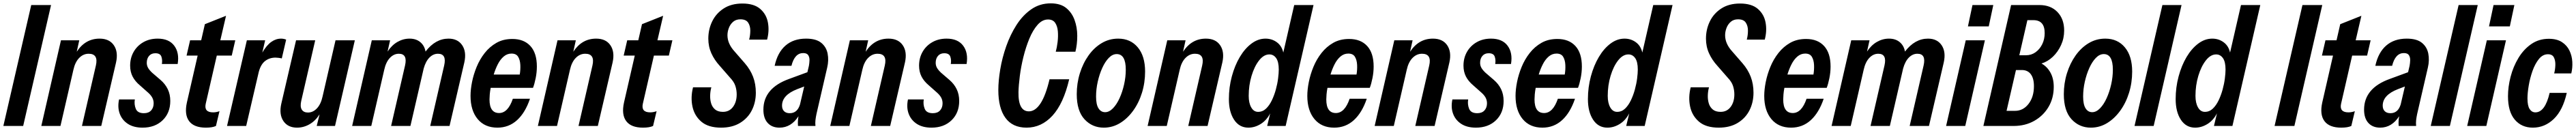

<svg xmlns="http://www.w3.org/2000/svg" viewBox="-22 -750 15342 780"><path d="M-2 0 164 -720H282L116 0Z M224 0 341 -510H450L435 -442Q486 -520 571 -520Q629 -520 656 -480.5Q683 -441 669 -378L581 0H466L549 -360Q565 -430 506 -430Q474 -430 449.5 -405Q425 -380 415 -334L338 0Z M827 10Q774 10 739.5 -12.5Q705 -35 691 -73Q677 -111 687 -158H781Q776 -129 786.5 -102.5Q797 -76 835 -76Q863 -76 878 -92.5Q893 -109 893 -135Q893 -154 884 -170Q875 -186 856 -202L812 -241Q782 -266 767.5 -294.5Q753 -323 753 -359Q753 -405 774 -441.5Q795 -478 832 -499Q869 -520 917 -520Q984 -520 1015.5 -478Q1047 -436 1036 -369H942Q946 -393 939 -413Q932 -433 903 -433Q879 -433 865.5 -417Q852 -401 852 -376Q852 -360 859.5 -346.5Q867 -333 884 -317L934 -274Q962 -250 977 -219Q992 -188 992 -149Q992 -78 946.5 -34Q901 10 827 10Z M1204 10Q1133 10 1104 -29Q1075 -68 1091 -140L1155 -419H1089L1110 -510H1176L1198 -606L1324 -656L1290 -510H1379L1358 -419H1269L1203 -132Q1192 -81 1247 -81Q1266 -81 1285 -88L1264 0Q1243 10 1204 10Z M1330 0 1448 -510H1557L1540 -437Q1566 -481 1593.5 -500.5Q1621 -520 1652 -520Q1659 -520 1667 -518.5Q1675 -517 1682 -514L1656 -402Q1650 -404 1638 -405.5Q1626 -407 1619 -407Q1583 -407 1557 -387Q1531 -367 1519 -322L1444 0Z M1747 10Q1692 10 1665.5 -29.5Q1639 -69 1653 -132L1741 -510H1855L1772 -150Q1764 -115 1775 -97.5Q1786 -80 1812 -80Q1842 -80 1865.5 -105Q1889 -130 1899 -176L1976 -510H2091L1973 0H1864L1881 -69Q1856 -30 1821 -10Q1786 10 1747 10Z M2075 0 2192 -510H2301L2286 -443Q2311 -481 2345 -500.5Q2379 -520 2417 -520Q2456 -520 2481 -499Q2506 -478 2512 -443Q2571 -520 2649 -520Q2704 -520 2730.5 -480.5Q2757 -441 2743 -378L2655 0H2540L2623 -360Q2639 -430 2586 -430Q2558 -430 2535.5 -407.5Q2513 -385 2501 -342L2422 0H2307L2390 -360Q2406 -430 2353 -430Q2323 -430 2299.5 -405Q2276 -380 2266 -334L2189 0Z M2940 10Q2865 10 2822.5 -41Q2780 -92 2780 -179Q2780 -217 2789 -262Q2798 -307 2816.5 -352Q2835 -397 2864.5 -434.5Q2894 -472 2934.5 -495Q2975 -518 3029 -518Q3098 -518 3136.5 -476Q3175 -434 3175 -354Q3175 -320 3168 -285Q3161 -250 3152 -227H2900Q2896 -206 2894.5 -188Q2893 -170 2893 -158Q2893 -77 2950 -77Q3003 -77 3032 -162H3134Q3106 -79 3057 -34.5Q3008 10 2940 10ZM3024 -431Q2998 -431 2977.5 -413.5Q2957 -396 2942.5 -367.5Q2928 -339 2918 -306H3073Q3078 -335 3076.5 -364Q3075 -393 3063.5 -412Q3052 -431 3024 -431Z M3181 0 3298 -510H3407L3392 -442Q3443 -520 3528 -520Q3586 -520 3613 -480.5Q3640 -441 3626 -378L3538 0H3423L3506 -360Q3522 -430 3463 -430Q3431 -430 3406.5 -405Q3382 -380 3372 -334L3295 0Z M3807 10Q3736 10 3707 -29Q3678 -68 3694 -140L3758 -419H3692L3713 -510H3779L3801 -606L3927 -656L3893 -510H3982L3961 -419H3872L3806 -132Q3795 -81 3850 -81Q3869 -81 3888 -88L3867 0Q3846 10 3807 10Z M4272 10Q4196 10 4154.5 -25.5Q4113 -61 4101.5 -116Q4090 -171 4105 -230H4214Q4208 -209 4207 -183.5Q4206 -158 4212.5 -135.5Q4219 -113 4236 -98.5Q4253 -84 4283 -84Q4321 -84 4343 -113.5Q4365 -143 4365 -188Q4365 -214 4357 -238.5Q4349 -263 4326 -287L4264 -358Q4232 -393 4214 -433Q4196 -473 4196 -520Q4196 -575 4219 -622.5Q4242 -670 4287.5 -699.5Q4333 -729 4399 -729Q4468 -729 4505 -697Q4542 -665 4551 -615.5Q4560 -566 4546 -514H4439Q4446 -540 4446 -568Q4446 -596 4433 -615.5Q4420 -635 4387 -635Q4361 -635 4344 -620.5Q4327 -606 4318.5 -584Q4310 -562 4310 -540Q4310 -490 4352 -444L4413 -374Q4446 -336 4462.5 -293Q4479 -250 4479 -198Q4479 -141 4455.5 -94Q4432 -47 4385.5 -18.5Q4339 10 4272 10Z M4620 10Q4575 10 4549.5 -18Q4524 -46 4524 -97Q4524 -225 4677 -280L4786 -320L4795 -358Q4798 -374 4798.5 -391.5Q4799 -409 4791 -421.5Q4783 -434 4761 -434Q4710 -434 4691 -358H4591Q4608 -437 4655.5 -478.5Q4703 -520 4778 -520Q4838 -520 4868.5 -495Q4899 -470 4906.5 -430.5Q4914 -391 4904 -348L4840 -71Q4836 -52 4834 -35Q4832 -18 4834 0H4730Q4729 -13 4729.5 -27.5Q4730 -42 4733 -58Q4689 10 4620 10ZM4635 -121Q4635 -100 4647 -88Q4659 -76 4681 -76Q4726 -76 4742 -128L4767 -235L4725 -219Q4635 -184 4635 -121Z M4922 0 5039 -510H5148L5133 -442Q5184 -520 5269 -520Q5327 -520 5354 -480.5Q5381 -441 5367 -378L5279 0H5164L5247 -360Q5263 -430 5204 -430Q5172 -430 5147.5 -405Q5123 -380 5113 -334L5036 0Z M5525 10Q5472 10 5437.5 -12.5Q5403 -35 5389 -73Q5375 -111 5385 -158H5479Q5474 -129 5484.5 -102.5Q5495 -76 5533 -76Q5561 -76 5576 -92.5Q5591 -109 5591 -135Q5591 -154 5582 -170Q5573 -186 5554 -202L5510 -241Q5480 -266 5465.5 -294.5Q5451 -323 5451 -359Q5451 -405 5472 -441.5Q5493 -478 5530 -499Q5567 -520 5615 -520Q5682 -520 5713.5 -478Q5745 -436 5734 -369H5640Q5644 -393 5637 -413Q5630 -433 5601 -433Q5577 -433 5563.5 -417Q5550 -401 5550 -376Q5550 -360 5557.5 -346.5Q5565 -333 5582 -317L5632 -274Q5660 -250 5675 -219Q5690 -188 5690 -149Q5690 -78 5644.5 -34Q5599 10 5525 10Z M6091 10Q6008 10 5965.5 -48Q5923 -106 5923 -214Q5923 -269 5934.5 -337.5Q5946 -406 5970 -474.5Q5994 -543 6031 -601Q6068 -659 6119 -694.5Q6170 -730 6235 -730Q6293 -730 6327 -702.5Q6361 -675 6377 -631Q6393 -587 6393 -536.5Q6393 -486 6382 -442H6265Q6272 -467 6276 -500Q6280 -533 6277.5 -563.5Q6275 -594 6261.5 -614Q6248 -634 6219 -634Q6185 -634 6157 -602.5Q6129 -571 6108 -520.5Q6087 -470 6072.5 -411.5Q6058 -353 6051 -297.5Q6044 -242 6043 -202Q6041 -87 6105 -87Q6143 -87 6174 -134Q6205 -181 6228 -278H6345Q6311 -133 6245.5 -61.5Q6180 10 6091 10Z M6551 10Q6482 10 6436 -40Q6390 -90 6390 -189Q6390 -254 6408.5 -313.5Q6427 -373 6460 -419.5Q6493 -466 6538 -493Q6583 -520 6637 -520Q6710 -520 6753.5 -468Q6797 -416 6797 -324Q6797 -258 6778.5 -198Q6760 -138 6726 -91Q6692 -44 6647.5 -17Q6603 10 6551 10ZM6559 -82Q6583 -82 6605.5 -105Q6628 -128 6645 -165.5Q6662 -203 6672 -247.5Q6682 -292 6682 -335Q6682 -428 6628 -428Q6603 -428 6581 -405.5Q6559 -383 6542 -345.5Q6525 -308 6515 -263.5Q6505 -219 6505 -175Q6505 -128 6519.5 -105Q6534 -82 6559 -82Z M6812 0 6929 -510H7038L7023 -442Q7074 -520 7159 -520Q7217 -520 7244 -480.5Q7271 -441 7257 -378L7169 0H7054L7137 -360Q7153 -430 7094 -430Q7062 -430 7037.5 -405Q7013 -380 7003 -334L6926 0Z M7524 0 7542 -75Q7520 -33 7485 -11.5Q7450 10 7412 10Q7358 10 7327 -37Q7296 -84 7296 -160Q7296 -230 7313.5 -295Q7331 -360 7361 -410.5Q7391 -461 7430.5 -490.5Q7470 -520 7514 -520Q7552 -520 7581.5 -498.5Q7611 -477 7620 -437L7685 -720H7800L7634 0ZM7470 -84Q7497 -84 7517 -103Q7537 -122 7551.5 -152Q7566 -182 7575.5 -216.5Q7585 -251 7589 -283Q7593 -315 7593 -336Q7593 -382 7577.5 -404Q7562 -426 7537 -426Q7504 -426 7476 -390.5Q7448 -355 7431 -298.5Q7414 -242 7414 -179Q7414 -137 7429 -110.5Q7444 -84 7470 -84Z M7923 10Q7848 10 7805.5 -41Q7763 -92 7763 -179Q7763 -217 7772 -262Q7781 -307 7799.5 -352Q7818 -397 7847.5 -434.5Q7877 -472 7917.5 -495Q7958 -518 8012 -518Q8081 -518 8119.5 -476Q8158 -434 8158 -354Q8158 -320 8151 -285Q8144 -250 8135 -227H7883Q7879 -206 7877.5 -188Q7876 -170 7876 -158Q7876 -77 7933 -77Q7986 -77 8015 -162H8117Q8089 -79 8040 -34.5Q7991 10 7923 10ZM8007 -431Q7981 -431 7960.5 -413.5Q7940 -396 7925.5 -367.5Q7911 -339 7901 -306H8056Q8061 -335 8059.5 -364Q8058 -393 8046.5 -412Q8035 -431 8007 -431Z M8164 0 8281 -510H8390L8375 -442Q8426 -520 8511 -520Q8569 -520 8596 -480.5Q8623 -441 8609 -378L8521 0H8406L8489 -360Q8505 -430 8446 -430Q8414 -430 8389.5 -405Q8365 -380 8355 -334L8278 0Z M8767 10Q8714 10 8679.5 -12.5Q8645 -35 8631 -73Q8617 -111 8627 -158H8721Q8716 -129 8726.5 -102.5Q8737 -76 8775 -76Q8803 -76 8818 -92.5Q8833 -109 8833 -135Q8833 -154 8824 -170Q8815 -186 8796 -202L8752 -241Q8722 -266 8707.5 -294.5Q8693 -323 8693 -359Q8693 -405 8714 -441.5Q8735 -478 8772 -499Q8809 -520 8857 -520Q8924 -520 8955.5 -478Q8987 -436 8976 -369H8882Q8886 -393 8879 -413Q8872 -433 8843 -433Q8819 -433 8805.5 -417Q8792 -401 8792 -376Q8792 -360 8799.5 -346.5Q8807 -333 8824 -317L8874 -274Q8902 -250 8917 -219Q8932 -188 8932 -149Q8932 -78 8886.5 -34Q8841 10 8767 10Z M9163 10Q9088 10 9045.5 -41Q9003 -92 9003 -179Q9003 -217 9012 -262Q9021 -307 9039.5 -352Q9058 -397 9087.5 -434.5Q9117 -472 9157.5 -495Q9198 -518 9252 -518Q9321 -518 9359.5 -476Q9398 -434 9398 -354Q9398 -320 9391 -285Q9384 -250 9375 -227H9123Q9119 -206 9117.5 -188Q9116 -170 9116 -158Q9116 -77 9173 -77Q9226 -77 9255 -162H9357Q9329 -79 9280 -34.5Q9231 10 9163 10ZM9247 -431Q9221 -431 9200.5 -413.5Q9180 -396 9165.5 -367.5Q9151 -339 9141 -306H9296Q9301 -335 9299.5 -364Q9298 -393 9286.5 -412Q9275 -431 9247 -431Z M9662 0 9680 -75Q9658 -33 9623 -11.5Q9588 10 9550 10Q9496 10 9465 -37Q9434 -84 9434 -160Q9434 -230 9451.5 -295Q9469 -360 9499 -410.5Q9529 -461 9568.5 -490.5Q9608 -520 9652 -520Q9690 -520 9719.5 -498.5Q9749 -477 9758 -437L9823 -720H9938L9772 0ZM9608 -84Q9635 -84 9655 -103Q9675 -122 9689.5 -152Q9704 -182 9713.5 -216.5Q9723 -251 9727 -283Q9731 -315 9731 -336Q9731 -382 9715.5 -404Q9700 -426 9675 -426Q9642 -426 9614 -390.5Q9586 -355 9569 -298.5Q9552 -242 9552 -179Q9552 -137 9567 -110.5Q9582 -84 9608 -84Z M10213 10Q10137 10 10095.5 -25.5Q10054 -61 10042.5 -116Q10031 -171 10046 -230H10155Q10149 -209 10148 -183.5Q10147 -158 10153.5 -135.5Q10160 -113 10177 -98.5Q10194 -84 10224 -84Q10262 -84 10284 -113.5Q10306 -143 10306 -188Q10306 -214 10298 -238.5Q10290 -263 10267 -287L10205 -358Q10173 -393 10155 -433Q10137 -473 10137 -520Q10137 -575 10160 -622.5Q10183 -670 10228.5 -699.5Q10274 -729 10340 -729Q10409 -729 10446 -697Q10483 -665 10492 -615.5Q10501 -566 10487 -514H10380Q10387 -540 10387 -568Q10387 -596 10374 -615.5Q10361 -635 10328 -635Q10302 -635 10285 -620.5Q10268 -606 10259.5 -584Q10251 -562 10251 -540Q10251 -490 10293 -444L10354 -374Q10387 -336 10403.5 -293Q10420 -250 10420 -198Q10420 -141 10396.5 -94Q10373 -47 10326.5 -18.5Q10280 10 10213 10Z M10644 10Q10569 10 10526.5 -41Q10484 -92 10484 -179Q10484 -217 10493 -262Q10502 -307 10520.5 -352Q10539 -397 10568.5 -434.5Q10598 -472 10638.5 -495Q10679 -518 10733 -518Q10802 -518 10840.5 -476Q10879 -434 10879 -354Q10879 -320 10872 -285Q10865 -250 10856 -227H10604Q10600 -206 10598.5 -188Q10597 -170 10597 -158Q10597 -77 10654 -77Q10707 -77 10736 -162H10838Q10810 -79 10761 -34.5Q10712 10 10644 10ZM10728 -431Q10702 -431 10681.5 -413.5Q10661 -396 10646.5 -367.5Q10632 -339 10622 -306H10777Q10782 -335 10780.5 -364Q10779 -393 10767.5 -412Q10756 -431 10728 -431Z M10885 0 11002 -510H11111L11096 -443Q11121 -481 11155 -500.5Q11189 -520 11227 -520Q11266 -520 11291 -499Q11316 -478 11322 -443Q11381 -520 11459 -520Q11514 -520 11540.5 -480.5Q11567 -441 11553 -378L11465 0H11350L11433 -360Q11449 -430 11396 -430Q11368 -430 11345.5 -407.5Q11323 -385 11311 -342L11232 0H11117L11200 -360Q11216 -430 11163 -430Q11133 -430 11109.5 -405Q11086 -380 11076 -334L10999 0Z M11567 0 11684 -510H11798L11681 0ZM11697 -593 11724 -720H11848L11821 -593Z M11789 0 11954 -720H12123Q12190 -720 12230 -678.5Q12270 -637 12270 -568Q12270 -522 12251.5 -481.5Q12233 -441 12202.5 -412Q12172 -383 12135 -372Q12169 -353 12188.5 -317.5Q12208 -282 12208 -233Q12208 -166 12177 -113.5Q12146 -61 12092 -30.5Q12038 0 11969 0ZM12087 -630H12051L12003 -421H12043Q12074 -421 12099 -438.5Q12124 -456 12139 -486Q12154 -516 12154 -553Q12154 -630 12087 -630ZM12018 -333H11983L11927 -90H11977Q12026 -90 12058 -131.5Q12090 -173 12090 -237Q12090 -283 12071.5 -308Q12053 -333 12018 -333Z M12429 10Q12360 10 12314 -40Q12268 -90 12268 -189Q12268 -254 12286.5 -313.5Q12305 -373 12338 -419.5Q12371 -466 12416 -493Q12461 -520 12515 -520Q12588 -520 12631.5 -468Q12675 -416 12675 -324Q12675 -258 12656.5 -198Q12638 -138 12604 -91Q12570 -44 12525.5 -17Q12481 10 12429 10ZM12437 -82Q12461 -82 12483.5 -105Q12506 -128 12523 -165.5Q12540 -203 12550 -247.5Q12560 -292 12560 -335Q12560 -428 12506 -428Q12481 -428 12459 -405.5Q12437 -383 12420 -345.5Q12403 -308 12393 -263.5Q12383 -219 12383 -175Q12383 -128 12397.5 -105Q12412 -82 12437 -82Z M12689 0 12855 -720H12969L12803 0Z M13162 0 13180 -75Q13158 -33 13123 -11.5Q13088 10 13050 10Q12996 10 12965 -37Q12934 -84 12934 -160Q12934 -230 12951.5 -295Q12969 -360 12999 -410.5Q13029 -461 13068.5 -490.5Q13108 -520 13152 -520Q13190 -520 13219.5 -498.5Q13249 -477 13258 -437L13323 -720H13438L13272 0ZM13108 -84Q13135 -84 13155 -103Q13175 -122 13189.5 -152Q13204 -182 13213.5 -216.5Q13223 -251 13227 -283Q13231 -315 13231 -336Q13231 -382 13215.5 -404Q13200 -426 13175 -426Q13142 -426 13114 -390.5Q13086 -355 13069 -298.5Q13052 -242 13052 -179Q13052 -137 13067 -110.5Q13082 -84 13108 -84Z M13523 0 13689 -720H13807L13641 0Z M13920 10Q13849 10 13820 -29Q13791 -68 13807 -140L13871 -419H13805L13826 -510H13892L13914 -606L14040 -656L14006 -510H14095L14074 -419H13985L13919 -132Q13908 -81 13963 -81Q13982 -81 14001 -88L13980 0Q13959 10 13920 10Z M14152 10Q14107 10 14081.5 -18Q14056 -46 14056 -97Q14056 -225 14209 -280L14318 -320L14327 -358Q14330 -374 14330.5 -391.5Q14331 -409 14323 -421.5Q14315 -434 14293 -434Q14242 -434 14223 -358H14123Q14140 -437 14187.5 -478.5Q14235 -520 14310 -520Q14370 -520 14400.5 -495Q14431 -470 14438.5 -430.5Q14446 -391 14436 -348L14372 -71Q14368 -52 14366 -35Q14364 -18 14366 0H14262Q14261 -13 14261.5 -27.5Q14262 -42 14265 -58Q14221 10 14152 10ZM14167 -121Q14167 -100 14179 -88Q14191 -76 14213 -76Q14258 -76 14274 -128L14299 -235L14257 -219Q14167 -184 14167 -121Z M14453 0 14619 -720H14733L14567 0Z M14670 0 14787 -510H14901L14784 0ZM14800 -593 14827 -720H14951L14924 -593Z M15061 10Q14994 10 14953.5 -37.5Q14913 -85 14913 -177Q14913 -233 14928.5 -293Q14944 -353 14975 -404.5Q15006 -456 15051.5 -487.5Q15097 -519 15156 -519Q15204 -519 15234 -499.5Q15264 -480 15279 -449Q15294 -418 15296 -382Q15298 -346 15290 -313H15188Q15194 -335 15195 -362Q15196 -389 15186.5 -408Q15177 -427 15151 -427Q15120 -427 15097 -398.5Q15074 -370 15059 -327.5Q15044 -285 15036.5 -240.5Q15029 -196 15029 -164Q15029 -120 15042 -100.5Q15055 -81 15076 -81Q15134 -81 15161 -197H15263Q15240 -94 15186 -42Q15132 10 15061 10Z"/></svg>

Font: Instrument Sans Condensed SemiBold Italic
Style: Regular
Weight: 600
Width: 3
Italic angle: -13°
Designer: Rodrigo Fuenzalida
Foundry: fragTYPE
Version: Version 1.000; ttfautohint (v1.8.4.7-5d5b);gftools[0.9.28]